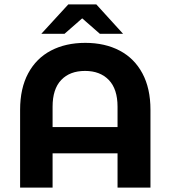

<svg xmlns="http://www.w3.org/2000/svg" viewBox="-20 -849 772 869"><path d="M661 -352V0H512V-155H218V0H71V-352Q71 -449 107.5 -517Q144 -585 210.5 -620Q277 -655 366 -655Q455 -655 521.5 -620Q588 -585 624.5 -517Q661 -449 661 -352ZM512 -274V-366Q512 -446 472.5 -487Q433 -528 365 -528Q296 -528 257 -487Q218 -446 218 -366V-274ZM432 -696 352 -766 272 -696H167L289 -829H416L537 -696Z"/></svg>

Font: Montserrat Ace
Style: Bold
Weight: 700
Designer: Julieta Ulanovsky
Foundry: Julieta Ulanovsky
Version: Version 1